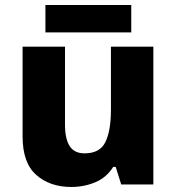

<svg xmlns="http://www.w3.org/2000/svg" viewBox="-20 -735 703 765"><path d="M591 -549V0H463L441 -70H431Q405 -28 360 -9Q315 10 264 10Q179 10 124.5 -38Q70 -86 70 -191V-549H239V-238Q239 -182 257.5 -153Q276 -124 317 -124Q378 -124 400 -169Q422 -214 422 -299V-549ZM503 -715V-606H161V-715Z"/></svg>

Font: Noto Sans Bengali ExtraBold
Style: Regular
Weight: 800
Designer: Jelle Bosma - Monotype Design Team
Foundry: Monotype Imaging Inc.
Version: Version 2.003; ttfautohint (v1.8.4.7-5d5b)